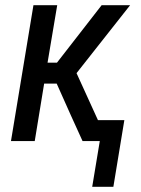

<svg xmlns="http://www.w3.org/2000/svg" viewBox="-20 -540 540 735"><path d="M333 175 362 0H296L251 -99L197 -220H149L113 0H22L108 -520H199L162 -300H198L369 -520H478L273 -260L355 -80H456L414 175Z"/></svg>

Font: Iosevka Curly Medium
Style: Italic
Weight: 500
Italic angle: -9°
Monospace: yes
Designer: Belleve Invis
Foundry: Belleve Invis
Version: Version 22.1.2; ttfautohint (v1.8.4)